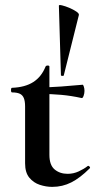

<svg xmlns="http://www.w3.org/2000/svg" viewBox="-20 -718 376 750"><path d="M184 12Q160 12 135.5 4Q111 -4 94.5 -24Q78 -44 78 -80V-302Q78 -323 73 -335Q68 -347 57 -352Q46 -357 27 -357Q23 -357 23 -366Q23 -375 27 -375Q78 -377 110 -397.5Q142 -418 158 -458Q160 -462 166.5 -462Q173 -462 173 -458V-113Q173 -73 193.5 -56Q214 -39 244 -39Q267 -39 287.5 -48.5Q308 -58 322 -69Q325 -72 329.5 -67.5Q334 -63 330 -60Q293 -23 258.5 -5.5Q224 12 184 12ZM299 -335Q258 -344 219.5 -347.5Q181 -351 138 -351V-377Q179 -377 218.5 -380Q258 -383 303 -387Q305 -387 307.5 -379.5Q310 -372 310 -363Q310 -353 306.5 -343.5Q303 -334 299 -335ZM210 -696Q210 -700 222.5 -697Q235 -694 250.5 -687.5Q266 -681 278 -673Q290 -665 288 -659L229 -423Q228 -421 223 -421.5Q218 -422 218 -424Z"/></svg>

Font: Cormorant Infant Light
Style: Regular
Weight: 300
Designer: Christian Thalmann (Catharsis Fonts)
Foundry: Catharsis Fonts
Version: Version 4.001